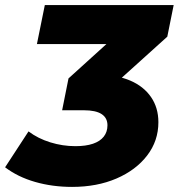

<svg xmlns="http://www.w3.org/2000/svg" viewBox="-40 -720 702 754"><path d="M243 14Q166 14 98 -5.5Q30 -25 -20 -63L72 -204Q109 -176 157.5 -161Q206 -146 256 -146Q297 -146 325 -155.5Q353 -165 367.5 -183.5Q382 -202 382 -228Q382 -257 359 -272Q336 -287 289 -287H204L229 -412L453 -615L464 -547H105L136 -700H642L617 -576L392 -373L302 -426H346Q419 -426 471.5 -403.5Q524 -381 553 -339Q582 -297 582 -240Q582 -167 538 -109.5Q494 -52 417.5 -19Q341 14 243 14Z"/></svg>

Font: Montserrat Thin ExtraBold
Style: Italic
Weight: 800
Italic angle: -11.3°
Version: Version 9.000